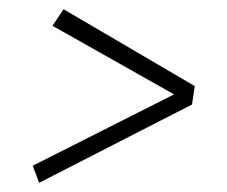

<svg xmlns="http://www.w3.org/2000/svg" viewBox="-20 -540 492 417"><path d="M118 -520 403 -353 397 -313 65 -143 51 -180 358 -335 94 -484Z"/></svg>

Font: Fira Sans Condensed ExtraLight
Style: Italic
Weight: 275
Width: 3
Italic angle: -8°
Designer: Carrois Corporate & Edenspiekermann AG
Foundry: Carrois Corporate GbR & Edenspiekermann AG
Version: Version 4.203